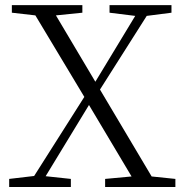

<svg xmlns="http://www.w3.org/2000/svg" viewBox="-20 -746 735 766"><path d="M585 -42 679.7 -32.2V0H399.4V-32.2L504.9 -42L335 -327.1L162.1 -43L262.7 -32.2V0H16.6V-32.2L116.2 -43.9L316.4 -359.4L121.1 -684.6L27.3 -695.3V-725.6H308.6V-695.3L203.1 -684.6L360.4 -419.9L519.5 -682.6L417 -695.3V-725.6H664.1V-695.3L565.4 -682.6L378.9 -388.7Z"/></svg>

Font: GenYoMin TW TTF Light
Style: Regular
Weight: 300
Version: Version 1.300